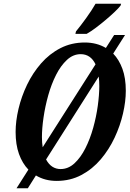

<svg xmlns="http://www.w3.org/2000/svg" viewBox="-20 -951 690 1021"><path d="M68 50 131 -49Q99 -82 81 -132Q63 -182 63 -249Q63 -307 78.5 -372.5Q94 -438 124 -500.5Q154 -563 198.5 -614Q243 -665 301.5 -695Q360 -725 431 -725Q494 -725 543 -696L587 -765H645L582 -666Q613 -634 631 -585Q649 -536 649 -468Q649 -412 634 -347Q619 -282 589.5 -219Q560 -156 516 -104Q472 -52 413 -20.5Q354 11 281 11Q219 11 171 -18L128 50ZM203 -222Q203 -192 207 -168L488 -609Q462 -663 409 -663Q369 -663 336 -632.5Q303 -602 278 -552.5Q253 -503 236.5 -444Q220 -385 211.5 -326.5Q203 -268 203 -222ZM302 -52Q343 -52 376 -82.5Q409 -113 434 -162.5Q459 -212 475.5 -271Q492 -330 500 -388.5Q508 -447 508 -493Q508 -521 505 -544L225 -103Q239 -77 258.5 -64.5Q278 -52 302 -52ZM381 -771 384 -784Q408 -813 438 -854.5Q468 -896 488 -931H624L621 -921Q611 -908 590 -888Q569 -868 543 -846Q517 -824 490.5 -804Q464 -784 441 -771Z"/></svg>

Font: Noto Serif ExtraCondensed
Style: Bold Italic
Weight: 700
Width: 2
Italic angle: -12°
Designer: Monotype Design Team
Foundry: Monotype Imaging Inc.
Version: Version 2.013; ttfautohint (v1.8.4.7-5d5b)